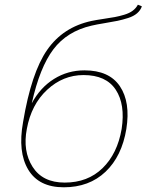

<svg xmlns="http://www.w3.org/2000/svg" viewBox="-20 -786 623 816"><path d="M251 10Q145 10 100 -65Q55 -140 78 -267Q113 -477 180.5 -574Q248 -671 369 -697Q388 -701 418.5 -705.5Q449 -710 468 -713.5Q487 -717 508.5 -723.5Q530 -730 544 -740.5Q558 -751 566 -766L583 -759Q577 -742 562.5 -729.5Q548 -717 524.5 -709.5Q501 -702 479.5 -697.5Q458 -693 424 -687.5Q390 -682 369 -677Q265 -653 207 -576.5Q149 -500 115 -347Q151 -414 209.5 -450.5Q268 -487 339 -487Q444 -487 489.5 -419.5Q535 -352 517 -238Q498 -122 428.5 -56Q359 10 251 10ZM255 -10Q353 -10 416 -71.5Q479 -133 497 -238Q513 -342 472 -404.5Q431 -467 335 -467Q248 -467 180.5 -404.5Q113 -342 94 -238Q76 -144 118.5 -77Q161 -10 255 -10Z"/></svg>

Font: Raleway-v4020 Thin
Style: Italic
Weight: 250
Italic angle: -12°
Designer: Matt McInerney, Pablo Impallari, Rodrigo Fuenzalida
Foundry: Matt McInerney, Pablo Impallari, Rodrigo Fuenzalida
Version: Version 4.020;PS 004.020;hotconv 1.0.88;makeotf.lib2.5.64775